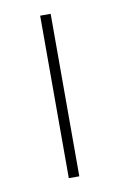

<svg xmlns="http://www.w3.org/2000/svg" viewBox="-62 -502 336 540"><g transform="rotate(-10 106.0 -232.0)"><path d="M91 -464H121V0H91Z"/></g></svg>

Font: Athiti ExtraLight
Style: Regular
Weight: 275
Designer: CadsonDemak Team
Foundry: CadsonDemak
Version: Version 1.033